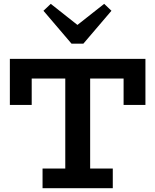

<svg xmlns="http://www.w3.org/2000/svg" viewBox="-20 -998 823 1018"><path d="M32.3 -441.8V-686H751.1V-441.8H635.3V-581.6H148.1V-441.8ZM205.6 0V-104.6H578V0ZM326.1 -66.3V-628.4H458V-66.3ZM532.4 -977.6 570.9 -940.9 422 -766.5H359.2L210.4 -940.9L249.2 -977.6L390.6 -865.8Z"/></svg>

Font: BioRhyme ExtraBold
Style: Regular
Weight: 800
Designer: Aoife Mooney
Foundry: Aoife Mooney Type
Version: Version 1.600;gftools[0.9.33]